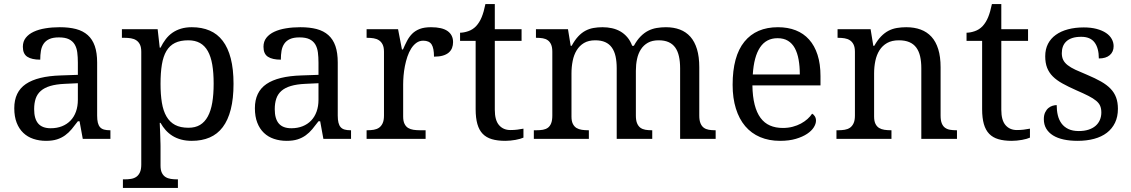

<svg xmlns="http://www.w3.org/2000/svg" viewBox="-20 -679 5531 939"><path d="M147 -145Q147 -98.1 166.7 -75Q186.5 -51.8 228 -51.8Q258.3 -51.8 283 -61.5Q307.6 -71.3 325 -89.4Q342.3 -107.4 351.6 -133.3Q360.8 -159.2 360.8 -190.9V-272L296.9 -269Q254.4 -267.1 225.8 -258.5Q197.3 -250 179.7 -234.6Q162.1 -219.2 154.5 -196.8Q147 -174.3 147 -145ZM268.1 -496.1Q239.3 -496.1 221.4 -488Q203.6 -480 193.6 -465.3Q183.6 -450.7 180.2 -430.7Q176.8 -410.6 176.8 -387.2Q135.3 -387.2 113.5 -401.4Q91.8 -415.5 91.8 -450.2Q91.8 -476.1 106 -494.1Q120.1 -512.2 144.8 -523.7Q169.4 -535.2 202.1 -540.5Q234.9 -545.9 272 -545.9Q317.9 -545.9 352.1 -536.9Q386.2 -527.8 409.2 -507.3Q432.1 -486.8 443.6 -453.9Q455.1 -420.9 455.1 -373V-113.8Q455.1 -92.8 458.5 -79.1Q461.9 -65.4 469.2 -57.1Q476.6 -48.8 488.5 -45.4Q500.5 -42 517.1 -42H520V0H384.8L369.1 -85.9H360.8Q345.2 -64.9 330.6 -47.4Q315.9 -29.8 298.3 -17.1Q280.8 -4.4 258.5 2.7Q236.3 9.8 205.1 9.8Q171.9 9.8 143.3 0.2Q114.7 -9.3 94 -29.1Q73.2 -48.8 61.5 -78.9Q49.8 -108.9 49.8 -149.9Q49.8 -229.5 106.4 -268.1Q163.1 -306.6 277.8 -310.1L360.8 -313V-373Q360.8 -399.9 357.9 -422.6Q355 -445.3 345.2 -461.7Q335.4 -478 317.1 -487.1Q298.8 -496.1 268.1 -496.1Z M900.9 -481.9Q861.8 -481.9 835.7 -469Q809.6 -456.1 793.9 -429.7Q778.3 -403.3 771.7 -363.3Q765.1 -323.2 765.1 -269Q765.1 -216.8 771.7 -176.8Q778.3 -136.7 794.2 -109.4Q810.1 -82 836.2 -68.1Q862.3 -54.2 901.9 -54.2Q935.1 -54.2 958.3 -68.1Q981.4 -82 996.3 -109.4Q1011.2 -136.7 1018.1 -177Q1024.9 -217.3 1024.9 -270Q1024.9 -323.2 1018.1 -363Q1011.2 -402.8 996.3 -429.2Q981.4 -455.6 957.8 -468.8Q934.1 -481.9 900.9 -481.9ZM1122.1 -269Q1122.1 -196.8 1108.6 -144Q1095.2 -91.3 1069.3 -57.1Q1043.5 -22.9 1005.4 -6.6Q967.3 9.8 918 9.8Q889.2 9.8 865.7 3.4Q842.3 -2.9 823.5 -14.6Q804.7 -26.4 790.3 -42.5Q775.9 -58.6 765.1 -78.1H761.2Q762.2 -52.2 763.2 -29.8Q763.7 -20.5 763.9 -10.5Q764.2 -0.5 764.4 8.3Q764.6 17.1 764.9 24.2Q765.1 31.2 765.1 35.2V130.9Q765.1 152.8 771.7 166.3Q778.3 179.7 789.6 186.8Q800.8 193.8 815.7 196Q830.6 198.2 847.2 198.2H850.1V240.2H581.1V198.2H588.9Q606 198.2 620.8 195.8Q635.7 193.4 646.7 185.8Q657.7 178.2 664.3 163.8Q670.9 149.4 670.9 126V-425.8Q670.9 -447.8 664.3 -461.2Q657.7 -474.6 646.5 -481.9Q635.3 -489.3 620.4 -491.7Q605.5 -494.1 588.9 -494.1H576.2V-536.1H751L761.2 -445.8H765.1Q776.4 -468.8 790.5 -487.3Q804.7 -505.9 823.2 -518.8Q841.8 -531.7 865.2 -538.8Q888.7 -545.9 918 -545.9Q967.3 -545.9 1005.4 -529.5Q1043.5 -513.2 1069.3 -479.2Q1095.2 -445.3 1108.6 -393.1Q1122.1 -340.8 1122.1 -269Z M1323.7 -145Q1323.7 -98.1 1343.5 -75Q1363.3 -51.8 1404.8 -51.8Q1435.1 -51.8 1459.7 -61.5Q1484.4 -71.3 1501.7 -89.4Q1519 -107.4 1528.3 -133.3Q1537.6 -159.2 1537.6 -190.9V-272L1473.6 -269Q1431.2 -267.1 1402.6 -258.5Q1374 -250 1356.4 -234.6Q1338.9 -219.2 1331.3 -196.8Q1323.7 -174.3 1323.7 -145ZM1444.8 -496.1Q1416 -496.1 1398.2 -488Q1380.4 -480 1370.4 -465.3Q1360.4 -450.7 1356.9 -430.7Q1353.5 -410.6 1353.5 -387.2Q1312 -387.2 1290.3 -401.4Q1268.6 -415.5 1268.6 -450.2Q1268.6 -476.1 1282.7 -494.1Q1296.9 -512.2 1321.5 -523.7Q1346.2 -535.2 1378.9 -540.5Q1411.6 -545.9 1448.7 -545.9Q1494.6 -545.9 1528.8 -536.9Q1563 -527.8 1585.9 -507.3Q1608.9 -486.8 1620.4 -453.9Q1631.8 -420.9 1631.8 -373V-113.8Q1631.8 -92.8 1635.3 -79.1Q1638.7 -65.4 1646 -57.1Q1653.3 -48.8 1665.3 -45.4Q1677.2 -42 1693.8 -42H1696.8V0H1561.5L1545.9 -85.9H1537.6Q1522 -64.9 1507.3 -47.4Q1492.7 -29.8 1475.1 -17.1Q1457.5 -4.4 1435.3 2.7Q1413.1 9.8 1381.8 9.8Q1348.6 9.8 1320.1 0.2Q1291.5 -9.3 1270.8 -29.1Q1250 -48.8 1238.3 -78.9Q1226.6 -108.9 1226.6 -149.9Q1226.6 -229.5 1283.2 -268.1Q1339.8 -306.6 1454.6 -310.1L1537.6 -313V-373Q1537.6 -399.9 1534.7 -422.6Q1531.7 -445.3 1522 -461.7Q1512.2 -478 1493.9 -487.1Q1475.6 -496.1 1444.8 -496.1Z M2061.5 0H1772.9V-42H1775.9Q1793 -42 1807.9 -44.4Q1822.8 -46.9 1833.7 -54.4Q1844.7 -62 1851.3 -76.2Q1857.9 -90.3 1857.9 -113.8V-425.8Q1857.9 -447.8 1851.3 -461.2Q1844.7 -474.6 1833.5 -481.9Q1822.3 -489.3 1807.4 -491.7Q1792.5 -494.1 1775.9 -494.1H1772.9V-536.1H1926.8L1945.8 -437H1950.7Q1960.4 -459.5 1970.7 -479.2Q1981 -499 1995.8 -513.9Q2010.7 -528.8 2032.7 -537.4Q2054.7 -545.9 2087.9 -545.9Q2142.6 -545.9 2169.2 -526.9Q2195.8 -507.8 2195.8 -473.1Q2195.8 -457.5 2190.7 -444.3Q2185.5 -431.2 2174.3 -421.6Q2163.1 -412.1 2145.5 -407Q2127.9 -401.9 2102.5 -401.9Q2102.5 -443.4 2090.8 -461.7Q2079.1 -480 2049.8 -480Q2031.2 -480 2016.6 -469.5Q2002 -459 1991 -441.7Q1980 -424.3 1972.4 -401.9Q1964.8 -379.4 1960.2 -355.7Q1955.6 -332 1953.6 -308.6Q1951.7 -285.2 1951.7 -266.1V-108.9Q1951.7 -86.9 1958.3 -73.5Q1964.8 -60.1 1976.1 -53.2Q1987.3 -46.4 2002.2 -44.2Q2017.1 -42 2033.7 -42H2061.5Z M2476.1 -43Q2494.1 -43 2509.3 -44.9Q2524.4 -46.9 2540 -49.8V-5.9Q2533.7 -2.9 2523.4 0Q2513.2 2.9 2501.2 5.1Q2489.3 7.3 2476.1 8.5Q2462.9 9.8 2451.2 9.8Q2413.1 9.8 2385.7 1.7Q2358.4 -6.3 2340.8 -24.4Q2323.2 -42.5 2314.7 -72.3Q2306.2 -102.1 2306.2 -145V-479H2230V-519Q2248 -519 2269.8 -526.4Q2291.5 -533.7 2308.1 -550.8Q2325.2 -569.3 2335.7 -595Q2346.2 -620.6 2354 -659.2H2399.9V-536.1H2530.8V-479H2399.9V-142.1Q2399.9 -90.8 2420.7 -66.9Q2441.4 -43 2476.1 -43Z M2859.9 -42V0H2590.8V-42H2604Q2621.1 -42 2635.3 -44.4Q2649.4 -46.9 2659.7 -54.4Q2669.9 -62 2675.5 -76.2Q2681.2 -90.3 2681.2 -113.8V-425.8Q2681.2 -447.8 2675.3 -461.2Q2669.4 -474.6 2659.2 -481.9Q2648.9 -489.3 2634.8 -491.7Q2620.6 -494.1 2604 -494.1H2601.1V-536.1H2757.8L2771 -455.1H2775.9Q2791 -482.9 2807.6 -500.7Q2824.2 -518.6 2843 -528.6Q2861.8 -538.6 2882.6 -542.2Q2903.3 -545.9 2926.8 -545.9Q2951.2 -545.9 2973.1 -541Q2995.1 -536.1 3013.9 -525.4Q3032.7 -514.6 3047.6 -497.3Q3062.5 -480 3071.8 -455.1H3080.1Q3095.2 -482.9 3112.8 -500.7Q3130.4 -518.6 3150.1 -528.6Q3169.9 -538.6 3191.7 -542.2Q3213.4 -545.9 3236.8 -545.9Q3274.9 -545.9 3305.2 -534.4Q3335.4 -522.9 3356.4 -499.3Q3377.4 -475.6 3388.7 -438.5Q3399.9 -401.4 3399.9 -350.1V-113.8Q3399.9 -90.3 3405.8 -76.2Q3411.6 -62 3421.9 -54.4Q3432.1 -46.9 3446.3 -44.4Q3460.4 -42 3477.1 -42H3480V0H3306.2V-345.2Q3306.2 -377.9 3300.5 -403.3Q3294.9 -428.7 3282.5 -446.3Q3270 -463.9 3250 -472.9Q3230 -481.9 3201.2 -481.9Q3169.9 -481.9 3148.7 -470Q3127.4 -458 3114.3 -437.5Q3101.1 -417 3095.5 -390.1Q3089.8 -363.3 3089.8 -333V-113.8Q3089.8 -90.3 3095.7 -76.2Q3101.6 -62 3111.8 -54.4Q3122.1 -46.9 3136.2 -44.4Q3150.4 -42 3167 -42H3169.9V0H2996.1V-345.2Q2996.1 -377.9 2990.5 -403.3Q2984.9 -428.7 2972.4 -446.3Q2960 -463.9 2939.9 -472.9Q2919.9 -481.9 2891.1 -481.9Q2858.4 -481.9 2836.2 -468.8Q2814 -455.6 2800.3 -433.1Q2786.6 -410.6 2780.8 -381.3Q2774.9 -352.1 2774.9 -319.8V-108.9Q2774.9 -86.9 2781.5 -73.5Q2788.1 -60.1 2799.3 -53.2Q2810.5 -46.4 2825.4 -44.2Q2840.3 -42 2856.9 -42Z M3782.7 -492.2Q3727.1 -492.2 3697 -447Q3667 -401.9 3661.6 -314.9H3891.6Q3891.6 -354.5 3885.7 -387.2Q3879.9 -419.9 3867.2 -443.4Q3854.5 -466.8 3833.7 -479.5Q3813 -492.2 3782.7 -492.2ZM3794.9 9.8Q3740.7 9.8 3697.5 -8.5Q3654.3 -26.9 3624.5 -62Q3594.7 -97.2 3578.9 -148.2Q3563 -199.2 3563 -264.2Q3563 -404.3 3620.6 -475.1Q3678.2 -545.9 3784.7 -545.9Q3833 -545.9 3871.6 -530.8Q3910.2 -515.6 3937 -485.6Q3963.9 -455.6 3978.3 -410.9Q3992.7 -366.2 3992.7 -307.1V-261.2H3659.7Q3660.6 -206.5 3670.7 -167.2Q3680.7 -127.9 3699.5 -102.5Q3718.3 -77.1 3745.6 -65.2Q3772.9 -53.2 3808.6 -53.2Q3834.5 -53.2 3856.7 -59.1Q3878.9 -64.9 3897 -74.7Q3915 -84.5 3929 -96.9Q3942.9 -109.4 3951.7 -123Q3958.5 -120.1 3964.6 -110.8Q3970.7 -101.6 3970.7 -88.9Q3970.7 -73.7 3960 -56.4Q3949.2 -39.1 3927.2 -24.4Q3905.3 -9.8 3872.3 0Q3839.4 9.8 3794.9 9.8Z M4339.8 -42V0H4070.8V-42H4079.1Q4096.2 -42 4111.1 -44.4Q4126 -46.9 4137 -54.4Q4147.9 -62 4154.5 -76.2Q4161.1 -90.3 4161.1 -113.8V-425.8Q4161.1 -447.8 4154.5 -461.2Q4147.9 -474.6 4136.7 -481.9Q4125.5 -489.3 4110.6 -491.7Q4095.7 -494.1 4079.1 -494.1H4076.2V-536.1H4237.8L4251 -455.1H4255.9Q4271.5 -482.9 4288.8 -500.7Q4306.2 -518.6 4325.4 -528.6Q4344.7 -538.6 4366.5 -542.2Q4388.2 -545.9 4412.1 -545.9Q4451.7 -545.9 4482.7 -534.4Q4513.7 -522.9 4535.4 -499.3Q4557.1 -475.6 4568.6 -438.5Q4580.1 -401.4 4580.1 -350.1V-113.8Q4580.1 -90.3 4585.7 -76.2Q4591.3 -62 4601.6 -54.4Q4611.8 -46.9 4626 -44.4Q4640.1 -42 4656.7 -42H4660.2V0H4485.8V-345.2Q4485.8 -377.9 4480 -403.3Q4474.1 -428.7 4461.2 -446.3Q4448.2 -463.9 4427.2 -472.9Q4406.2 -481.9 4376 -481.9Q4341.8 -481.9 4318.6 -468.8Q4295.4 -455.6 4281.2 -433.1Q4267.1 -410.6 4261 -381.3Q4254.9 -352.1 4254.9 -319.8V-108.9Q4254.9 -86.9 4261.5 -73.5Q4268.1 -60.1 4279.3 -53.2Q4290.5 -46.4 4305.4 -44.2Q4320.3 -42 4336.9 -42Z M4953.1 -43Q4971.2 -43 4986.3 -44.9Q5001.5 -46.9 5017.1 -49.8V-5.9Q5010.7 -2.9 5000.5 0Q4990.2 2.9 4978.3 5.1Q4966.3 7.3 4953.1 8.5Q4939.9 9.8 4928.2 9.8Q4890.1 9.8 4862.8 1.7Q4835.4 -6.3 4817.9 -24.4Q4800.3 -42.5 4791.7 -72.3Q4783.2 -102.1 4783.2 -145V-479H4707V-519Q4725.1 -519 4746.8 -526.4Q4768.6 -533.7 4785.2 -550.8Q4802.2 -569.3 4812.7 -595Q4823.2 -620.6 4831.1 -659.2H4877V-536.1H5007.8V-479H4877V-142.1Q4877 -90.8 4897.7 -66.9Q4918.5 -43 4953.1 -43Z M5250 9.8Q5212.4 9.8 5181.9 3.2Q5151.4 -3.4 5129.9 -16.8Q5108.4 -30.3 5096.7 -50Q5085 -69.8 5085 -96.2Q5085 -116.2 5091.6 -129.6Q5098.1 -143.1 5107.7 -150.9Q5117.2 -158.7 5128.2 -161.9Q5139.2 -165 5147.9 -165Q5147.9 -138.7 5153.3 -115.7Q5158.7 -92.8 5171.4 -75.4Q5184.1 -58.1 5204.8 -48.1Q5225.6 -38.1 5255.9 -38.1Q5282.7 -38.1 5303.2 -44.7Q5323.7 -51.3 5337.6 -63.2Q5351.6 -75.2 5358.9 -92Q5366.2 -108.9 5366.2 -128.9Q5366.2 -147.5 5360.6 -160.9Q5355 -174.3 5341.1 -186Q5327.1 -197.8 5303.2 -210Q5279.3 -222.2 5243.2 -237.8Q5204.6 -254.9 5176 -270.8Q5147.5 -286.6 5128.9 -305.2Q5110.4 -323.7 5101.1 -347.4Q5091.8 -371.1 5091.8 -403.8Q5091.8 -438 5105.2 -464.4Q5118.7 -490.7 5143.6 -508.5Q5168.5 -526.4 5203.1 -535.6Q5237.8 -544.9 5280.3 -544.9Q5315.9 -544.9 5343.3 -537.6Q5370.6 -530.3 5389.2 -517.8Q5407.7 -505.4 5417 -488.5Q5426.3 -471.7 5426.3 -453.1Q5426.3 -425.8 5407.5 -409.4Q5388.7 -393.1 5354 -393.1Q5354 -443.4 5333.3 -471.2Q5312.5 -499 5268.1 -499Q5242.7 -499 5224.6 -493.2Q5206.5 -487.3 5195.1 -476.6Q5183.6 -465.8 5178.2 -451.2Q5172.9 -436.5 5172.9 -418.9Q5172.9 -399.9 5179.7 -386Q5186.5 -372.1 5201.4 -360.4Q5216.3 -348.6 5240 -337.6Q5263.7 -326.7 5296.9 -313Q5336.4 -296.4 5364.7 -280.3Q5393.1 -264.2 5411.4 -245.1Q5429.7 -226.1 5438.5 -202.1Q5447.3 -178.2 5447.3 -147Q5447.3 -107.9 5433.1 -78.6Q5418.9 -49.3 5393.1 -29.5Q5367.2 -9.8 5330.8 0Q5294.4 9.8 5250 9.8Z"/></svg>

Font: Droid-TTFautohint Serif
Style: Regular
Weight: 400
Foundry: Ascender Corporation
Version: Version 1.00; ttfautohint (v1.00rc1.4-1a1c-dirty) -l 8 -r 50